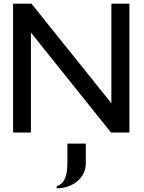

<svg xmlns="http://www.w3.org/2000/svg" viewBox="-20 -720 783 1043"><path d="M446 168Q446 197 434 221.5Q422 246 400.5 264Q379 282 350.5 292.5Q322 303 288 303V292Q300 288 310.5 280Q321 272 328.5 258Q336 244 341 222.5Q346 201 346 168V60H446ZM683 0H583L148 -543V0H51V-700H151L585 -159V-700H683Z"/></svg>

Font: Railway
Style: Regular
Weight: 400
Version: 1.000